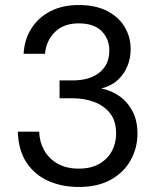

<svg xmlns="http://www.w3.org/2000/svg" viewBox="-20 -732 630 764"><path d="M293 12Q226 12 171.5 -12.5Q117 -37 85 -86Q53 -135 51 -208H136Q137 -168 155.5 -134.5Q174 -101 209 -81Q244 -61 293 -61Q342 -61 375 -80Q408 -99 425 -130.5Q442 -162 442 -201Q442 -250 418.5 -280.5Q395 -311 355.5 -326Q316 -341 269 -341H217V-412H269Q337 -412 376 -443.5Q415 -475 415 -531Q415 -577 384.5 -608Q354 -639 293 -639Q234 -639 199 -605Q164 -571 159 -518H74Q77 -575 105 -619Q133 -663 181 -687.5Q229 -712 293 -712Q361 -712 407 -688Q453 -664 476.5 -624Q500 -584 500 -536Q500 -501 487 -469Q474 -437 448.5 -413.5Q423 -390 383 -380Q424 -372 456.5 -348.5Q489 -325 508 -288Q527 -251 527 -201Q527 -144 500.5 -95.5Q474 -47 422 -17.5Q370 12 293 12Z"/></svg>

Font: DM Sans 17pt
Style: Regular
Weight: 400
Version: Version 4.004;gftools[0.9.30]